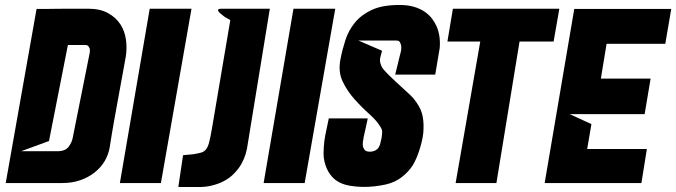

<svg xmlns="http://www.w3.org/2000/svg" viewBox="-20 -736 2719 772"><path d="M3 0 127 -700Q144 -700 160 -700Q176 -700 198.5 -700.5Q221 -701 253 -701Q285 -701 334 -701Q383 -701 415 -683Q447 -665 464.5 -637.5Q482 -610 486.5 -576Q491 -542 486 -510Q481 -482 473.5 -440.5Q466 -399 457 -350.5Q448 -302 438.5 -248.5Q429 -195 421 -143Q416 -114 401 -88.5Q386 -63 361 -43Q336 -23 303 -11.5Q270 0 230 0ZM253 -555 177 -169 65 -128H211Q243 -128 256.5 -146.5Q270 -165 273 -185L341 -525Q342 -533 341 -540Q339 -545 335.5 -550Q332 -555 323 -555Z M750 -701 627 0H462L582 -701Z M1065 -701 973 -138Q964 -93 939 -59Q928 -44 913 -30.5Q898 -17 877.5 -6.5Q857 4 830 10.5Q803 17 769 16H697L716 -112L758 -116Q777 -119 789 -122.5Q801 -126 808.5 -135.5Q816 -145 821 -164Q826 -183 832 -218L906 -655Q883 -667 871 -678Q860 -686 857 -693.5Q854 -701 872 -701Z M1328 -701 1205 0H1040L1160 -701Z M1730 -436H1569L1593 -534Q1594 -544 1593 -553Q1591 -561 1587.5 -567Q1584 -573 1574 -573H1421L1516 -532L1511 -512Q1511 -510 1509 -504Q1507 -498 1508 -489.5Q1509 -481 1513.5 -470.5Q1518 -460 1530 -448Q1542 -435 1557 -421Q1572 -407 1587 -393Q1602 -379 1616.5 -366Q1631 -353 1642 -341Q1668 -309 1676 -282Q1684 -255 1683 -220Q1683 -202 1679 -181.5Q1675 -161 1669 -141Q1663 -121 1655.5 -103Q1648 -85 1640 -72Q1623 -45 1595 -23.5Q1567 -2 1530 6Q1512 10 1487.5 13Q1463 16 1437.5 15.5Q1412 15 1388 11Q1364 7 1346 -2Q1328 -11 1315.5 -25Q1303 -39 1295.5 -55Q1288 -71 1284.5 -87Q1281 -103 1281 -116Q1281 -143 1284 -167Q1287 -191 1292 -212L1302 -260H1458Q1459 -260 1457 -251.5Q1455 -243 1452.5 -231Q1450 -219 1447 -206Q1444 -193 1442 -184Q1441 -180 1441 -175Q1441 -173 1440 -172Q1437 -153 1440.5 -143.5Q1444 -134 1450 -130Q1457 -126 1467 -126Q1476 -126 1484 -129Q1491 -131 1497.5 -137Q1504 -143 1508 -155Q1511 -168 1514 -180Q1516 -191 1516.5 -202.5Q1517 -214 1512 -222Q1497 -249 1466 -276.5Q1435 -304 1405.5 -337Q1376 -370 1357.5 -409Q1339 -448 1349 -498Q1356 -535 1368.5 -574Q1381 -613 1406.5 -644.5Q1432 -676 1474.5 -696Q1517 -716 1586 -716Q1620 -716 1645 -708.5Q1670 -701 1688 -688.5Q1706 -676 1717.5 -660.5Q1729 -645 1736 -629Q1752 -591 1748 -543Z M2206 -569H2069L1976 0H1812L1911 -569H1779L1801 -701H2229L2206 -569Z M2419 -560 2396 -420H2596L2572 -277H2271L2358 -237L2341 -137H2581L2559 0H2320H2170L2289 -700H2440H2679L2655 -560H2419Z"/></svg>

Font: Relentless
Style: Condensed Bold Italic
Weight: 700
Width: 3
Italic angle: -7°
Designer: Sparks studio
Foundry: Sparks Studio
Version: Version 1.101